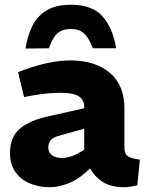

<svg xmlns="http://www.w3.org/2000/svg" viewBox="-20 -779 618 807"><path d="M188 8Q146 8 108 -7Q70 -22 46 -54.5Q22 -87 22 -136Q22 -202 62.5 -237.5Q103 -273 187 -291L334 -324V-326Q335 -358 312 -373.5Q289 -389 236 -389Q205 -389 172 -385.5Q139 -382 107 -376L81 -371L56 -476L88 -488Q137 -505 184 -515Q231 -525 277 -525Q379 -525 441 -473.5Q503 -422 503 -322V-158Q503 -133 516.5 -123Q530 -113 568 -108L557 0Q543 3 528.5 5.5Q514 8 504 8Q446 8 411.5 -14.5Q377 -37 359 -71L337 -52Q304 -22 264 -7Q224 8 188 8ZM240 -115Q256 -115 275.5 -120.5Q295 -126 314 -138L334 -149V-238L230 -209Q203 -202 193 -189.5Q183 -177 183 -160Q183 -138 198.5 -126.5Q214 -115 240 -115ZM278 -759Q369 -759 412 -709Q455 -659 468 -576H370Q359 -605 347 -622.5Q335 -640 319 -648.5Q303 -657 278 -657Q252 -657 235.5 -648.5Q219 -640 207.5 -622.5Q196 -605 185 -576L87 -575Q96 -631 117 -672Q138 -713 177 -736Q216 -759 278 -759Z"/></svg>

Font: REM
Style: Bold
Weight: 700
Designer: Octavio Pardo
Foundry: Ashler Design
Version: Version 1.005;gftools[0.9.28]